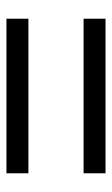

<svg xmlns="http://www.w3.org/2000/svg" viewBox="104 -666 347 595"><g transform="rotate(90 277.5 -368.5)"><path d="M38 -522H517V-454H38ZM38 -283H517V-215H38Z"/></g></svg>

Font: Noto Sans SC
Style: Regular
Weight: 400
Designer: Ryoko NISHIZUKA ____ (kana & ideographs); Paul D. Hunt (Latin, Greek & Cyrillic); Wenlong ZHANG ___ (bopomofo); Sandoll 
Foundry: Adobe Systems Incorporated
Version: Version 1.004